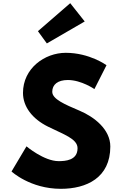

<svg xmlns="http://www.w3.org/2000/svg" viewBox="-20 -1172 766 1207"><path d="M393.5 -840C260.5 -840 124.5 -742 124.5 -588C124.5 -502 182.5 -425 281.5 -376C379.5 -327 467.5 -300 467.5 -240C467.5 -163 389.5 -159 348.5 -159C256.5 -159 146.5 -252 146.5 -252L52.5 -94C52.5 -94 169.5 15 362.5 15C523.5 15 673.5 -54 673.5 -251C673.5 -359 572.5 -437 480.5 -476C386.5 -516 308.5 -549 308.5 -595C308.5 -640 342.5 -669 406.5 -669C491.5 -669 573.5 -612 573.5 -612L649.5 -762C649.5 -762 543.5 -840 393.5 -840ZM218.5 -976 274.5 -899 512.5 -1037 421.5 -1152Z"/></svg>

Font: Sztylet
Style: Bd
Weight: 700
Foundry: Cannot Into Space Fonts, PlusOne Fonts
Version: Version 0.12